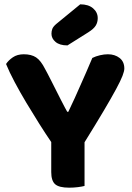

<svg xmlns="http://www.w3.org/2000/svg" viewBox="-20 -861 609 888"><path d="M555 -544Q555 -532 546.5 -510Q538 -488 517 -449Q496 -410 460.5 -350Q425 -290 371 -203V-1Q360 2 340.5 4.5Q321 7 300 7Q253 7 235 -9Q217 -25 217 -65V-204Q191 -242 161 -289.5Q131 -337 102 -385.5Q73 -434 48 -481Q23 -528 8 -565Q19 -582 39.5 -596Q60 -610 90 -610Q125 -610 147 -595.5Q169 -581 189 -541Q191 -538 199 -522.5Q207 -507 217.5 -486.5Q228 -466 240 -442Q252 -418 262.5 -397.5Q273 -377 281 -362Q289 -347 291 -344H296Q312 -377 325.5 -407Q339 -437 352 -466.5Q365 -496 378.5 -526.5Q392 -557 407 -593Q423 -601 442.5 -605.5Q462 -610 479 -610Q511 -610 533 -593Q555 -576 555 -544ZM351 -841Q389 -841 410.5 -822.5Q432 -804 432 -777Q432 -758 423 -743Q414 -728 389 -712L292 -651Q256 -651 237 -667Q218 -683 218 -705Q218 -717 222 -727.5Q226 -738 240 -750Z"/></svg>

Font: Baloo Bhai 2
Style: Bold
Weight: 700
Designer: Supriya Tembe, Noopur Datye and Ek Type
Foundry: Ek Type
Version: Version 1.640;PS 1.000;hotconv 16.6.51;makeotf.lib2.5.65220;